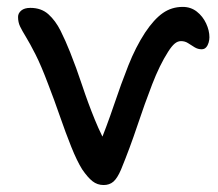

<svg xmlns="http://www.w3.org/2000/svg" viewBox="-20 -521 627 551"><path d="M277.4 10Q259.4 10 245.6 -0.8Q231.8 -11.6 215.8 -35Q200.8 -59 184.6 -99.4Q168.4 -139.8 151.9 -187.5Q135.4 -235.2 118.6 -278.4Q98 -333.2 81.8 -365Q65.6 -396.8 54.5 -414.9Q43.4 -433 37.6 -445.1Q31.8 -457.2 31.8 -472.4Q31.8 -483 40.9 -490.7Q50 -498.4 67.2 -498.4Q98.6 -498.4 119 -480Q139.4 -461.6 153.8 -432.8Q168.2 -404 181.2 -371.2Q198.8 -327.2 215.7 -276.3Q232.6 -225.4 252.2 -177.4Q271.8 -129.4 294.4 -91.6L259 -91.2Q286.4 -158.4 306.9 -219.3Q327.4 -280.2 348.3 -333Q369.2 -385.8 396.2 -427.2Q421.8 -465.6 447.1 -483.4Q472.4 -501.2 504.4 -501.2Q527.6 -501.2 544.8 -487.7Q562 -474.2 571.5 -453.8Q581 -433.4 581 -414Q581 -406.8 578.7 -398.7Q576.4 -390.6 571.5 -385.1Q566.6 -379.6 558.6 -379.6Q547.8 -379.6 538.2 -385.5Q528.6 -391.4 519.7 -397.2Q510.8 -403 499.4 -403Q490 -403 481.4 -395.9Q472.8 -388.8 462.4 -372.4Q438.2 -334.6 416.7 -279Q395.2 -223.4 374 -159.9Q352.8 -96.4 327.2 -34Q316.4 -9 305.2 0.5Q294 10 277.4 10Z"/></svg>

Font: Shantell Sans Light
Style: Regular
Weight: 300
Designer: Stephen Nixon, Anya Danilova, Shantell Martin
Foundry: Arrow Type
Version: Version 1.011;[c5ecc13dd]